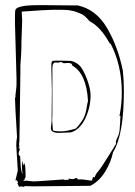

<svg xmlns="http://www.w3.org/2000/svg" viewBox="-20 -723 522 744"><path d="M164 -703 260 -702H281Q352 -687 394.5 -615Q437 -543 456 -449Q460 -413 460 -371Q460 -200 418 -133Q410 -94 387 -57Q364 -20 330 -3L116 -1H105Q90 -2 76 -2Q74 1 72 1L62 -1L56 1Q53 1 51 -5Q49 -11 47 -12Q50 -14 50 -15Q50 -16 47.5 -20.5Q45 -25 43 -25Q42 -24 41 -24Q40 -24 40 -25L49 -62L43 -160Q43 -175 46 -192Q38 -320 38 -344Q41 -346 40 -348Q39 -350 41.5 -368.5Q44 -387 44 -395V-420L38 -633V-657Q38 -673 39 -681Q39 -703 127 -703ZM246 -31Q256 -29 266 -29Q270 -33 275 -33Q280 -33 282 -27Q283 -28 291.5 -28Q300 -28 316 -25.5Q332 -23 338 -23Q337 -24 337 -26Q337 -28 338.5 -31Q340 -34 341 -38L344 -35Q347 -35 349.5 -42.5Q352 -50 361.5 -60.5Q371 -71 398.5 -115.5Q426 -160 430 -166Q429 -167 429 -172.5Q429 -178 434 -188Q439 -198 441.5 -207Q444 -216 445 -241.5Q446 -267 447 -273L443 -274Q452 -318 452 -364Q452 -470 409 -553L405 -555Q370 -619 327 -641Q308 -664 294 -669.5Q280 -675 275 -677Q270 -679 260.5 -681Q251 -683 247.5 -683.5Q244 -684 233.5 -684.5Q223 -685 220 -685Q207 -685 183.5 -685Q160 -685 64 -678L66 -644L63 -559V-542Q63 -522 59 -470V-448L57 -294L55 -172Q54 -171 54 -169V-163L55 -152H53V-147L55 -149L57 -146L52 -130Q52 -120 58 -118Q59 -111 60 -85Q61 -59 68 -48Q65 -62 65 -74Q65 -86 67 -100Q69 -86 73 -82L76 -93Q79 -69 79 -52V-36L75 -29Q75 -27 76 -27L72 -25H71L72 -22L81 -23L110 -20Q122 -20 174 -24Q226 -28 231 -28L226 -26H246ZM215 -488 256 -487Q286 -479 300 -453Q313 -430 321 -405Q331 -374 331 -354Q331 -307 310.5 -264Q290 -221 255 -210Q217 -208 208 -208Q177 -208 177 -227L180 -253V-268L181 -374L179 -459V-472Q179 -483 182 -485.5Q185 -488 197 -488ZM205 -480 196 -481Q183 -481 183 -460V-286Q183 -268 182 -260L185 -218Q193 -214 216 -214Q239 -214 274 -225Q294 -247 302.5 -262.5Q311 -278 315 -301.5Q319 -325 321 -332Q315 -438 260 -469Q260 -479 244 -479L227 -478L216 -483ZM447 -251V-248L449 -251Z"/></svg>

Font: Londrina Sketch
Style: Regular
Weight: 400
Designer: Marcelo Magalhaes
Foundry: Marcelo Magalhaes
Version: Version 1.001 2011